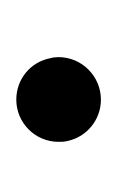

<svg xmlns="http://www.w3.org/2000/svg" viewBox="26 -166 145 238"><g transform="rotate(90 99.0 -46.5)"><path d="M50.3 -45.9C50.3 -42.5 50.8 -38.6 51.8 -35.2C56.6 -11.2 77.6 6.3 103 6.3C131.8 6.3 155.3 -17.1 155.3 -45.9C155.3 -49.8 155.3 -53.2 154.3 -57.1C149.4 -80.6 128.4 -98.6 103 -98.6C74.2 -98.6 50.3 -75.2 50.3 -45.9Z"/></g></svg>

Font: Tuffy
Style: Regular
Weight: 500
Designer: Thatcher Ulrich, Karoly Barta and Michael Everson
Version: Version 001.270